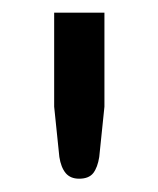

<svg xmlns="http://www.w3.org/2000/svg" viewBox="-20 -736 244 296"><path d="M141 -716.5V-571.5L133 -494Q130.5 -478 123.8 -469.2Q117 -460.5 102 -460.5Q88.5 -460.5 81.2 -469.2Q74 -478 71.5 -494L63.5 -571.5V-716.5Z"/></svg>

Font: TypoPRO Lato
Style: Regular
Weight: 400
Designer: Lukasz Dziedzic with Adam Twardoch and Botio Nikoltchev
Foundry: tyPoland Lukasz Dziedzic
Version: Version 2.010; 2014-09-01; http://www.latofonts.com/